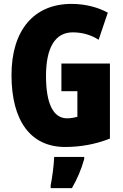

<svg xmlns="http://www.w3.org/2000/svg" viewBox="-20 -744 633 985"><path d="M295 -418V-276H377V-145C360 -140 342 -137 324 -137C253 -137 216 -213 216 -354C216 -498 262 -578 353 -578C402 -578 447 -565 486 -540L533 -679C486 -705 421 -724 347 -724C153 -724 39 -588 39 -359C39 -123 138 10 314 10C394 10 470 -4 544 -33V-418ZM412 72V61H258C257 101 247 173 240 207V221H349C376 175 397 125 412 72Z"/></svg>

Font: Noto Sans Lao Looped ExtraCondensed Black
Style: Regular
Weight: 900
Width: 2
Designer: Mark Frömberg, Ben Mitchell
Foundry: The Fontpad Ltd
Version: Version 1.002